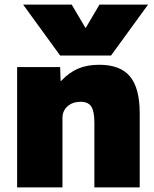

<svg xmlns="http://www.w3.org/2000/svg" viewBox="-20 -810 667 830"><path d="M54 -520H240L242 -460H244Q279 -497 318 -513.5Q357 -530 409 -530Q500 -530 542 -479.5Q584 -429 584 -320V0H388V-280Q388 -329 374.5 -349.5Q361 -370 329 -370Q294 -370 272 -350.5Q250 -331 250 -300V0H54ZM290 -790 349 -690H351L410 -790H620L460 -570H240L80 -790Z"/></svg>

Font: Enso Black
Style: Regular
Weight: 900
Designer: Coji Morishita
Foundry: UNDERFOREST DESIGN
Version: Version 1.000